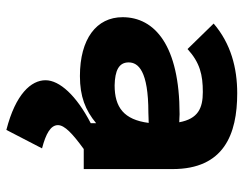

<svg xmlns="http://www.w3.org/2000/svg" viewBox="-101 -421 765 603"><g transform="rotate(90 281.5 -119.5)"><path d="M219 12C283 12 326 -5 367 -39V-22C280 23 232 76 232 120C232 165 275 214 388 243L446 131C400 119 373 104 373 81C373 60 400 35 448 0H511V-279C511 -440 402 -482 273 -482C193 -482 117 -462 54 -408L134 -326C177 -365 215 -374 269 -374C320 -374 353 -359 364 -300C354 -300 344 -301 339 -301C123 -301 34 -223 34 -122C34 -40 102 12 219 12ZM176 -141C176 -171 202 -203 334 -203C342 -203 354 -204 366 -204C356 -126 317 -97 248 -97C202 -98 176 -110 176 -141Z"/></g></svg>

Font: Inconsolata SemiExpanded Black
Style: Regular
Weight: 900
Width: 6
Monospace: yes
Designer: Raph Levien, Cyreal, Brenton Simpson
Foundry: Raph Levien, Cyreal, Google
Version: Version 3.100